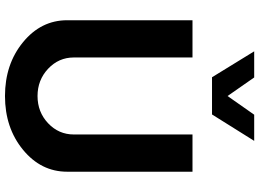

<svg xmlns="http://www.w3.org/2000/svg" viewBox="-156 -884 1050 778"><g transform="rotate(90 369.0 -495.0)"><path d="M188 -1000H293.9L369.1 -892.1L444.8 -1000H550.8L443.8 -829.1H293ZM62 -242.2V-750H212.9V-269Q212.9 -208 258.5 -165Q304.2 -122.1 369.1 -122.1Q434.1 -122.1 479.5 -165Q524.9 -208 524.9 -269V-750H675.8V-242.2Q675.8 -136.2 586.9 -63.2Q498 9.8 369.1 9.8Q240.2 9.8 151.1 -63.2Q62 -136.2 62 -242.2Z"/></g></svg>

Font: Oakes Grotesk
Style: Bold
Weight: 700
Designer: Samuel Oakes
Foundry: Samuel Oakes
Version: Version 1.0 | wf-rip DC20170320